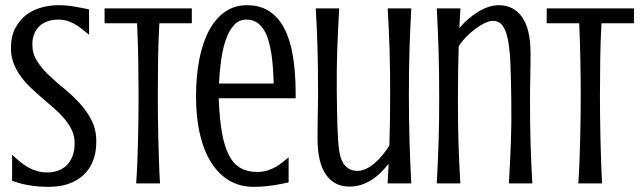

<svg xmlns="http://www.w3.org/2000/svg" viewBox="-20 -703 2457 736"><path d="M162.1 -42Q181.6 -42 200.4 -48.1Q219.2 -54.2 233.9 -67.9Q248.5 -81.5 257.3 -102.8Q266.1 -124 266.1 -154.8Q266.1 -181.2 255.6 -203.6Q245.1 -226.1 228 -246.6Q210.9 -267.1 189 -286.4Q167 -305.7 144 -325.2Q121.1 -344.7 99.1 -365.5Q77.1 -386.2 60.1 -409.4Q43 -432.6 32.5 -459.5Q22 -486.3 22 -518.1Q22 -564.5 39.1 -596.2Q56.2 -627.9 82.5 -647.2Q108.9 -666.5 140.9 -674.8Q172.9 -683.1 203.1 -683.1Q234.9 -683.1 264.4 -678Q293.9 -672.9 321.3 -667V-569.8Q305.7 -583 291.7 -593.8Q277.8 -604.5 263.9 -612.1Q250 -619.6 235.4 -623.8Q220.7 -627.9 204.1 -627.9Q183.6 -627.9 165.3 -622.3Q147 -616.7 133.5 -605Q120.1 -593.3 112.1 -575.2Q104 -557.1 104 -532.2Q104 -497.6 122.1 -469Q140.1 -440.4 167.5 -414.6Q194.8 -388.7 226.6 -362.8Q258.3 -336.9 285.6 -307.1Q313 -277.3 331.1 -241.9Q349.1 -206.5 349.1 -161.1Q349.1 -127 341.3 -100.8Q333.5 -74.7 320.1 -55.4Q306.6 -36.1 289.1 -22.9Q271.5 -9.8 251.5 -1.7Q231.4 6.3 210.2 9.8Q189 13.2 168.9 13.2Q145 13.2 125 11.5Q105 9.8 87.6 6.6Q70.3 3.4 55.4 -0.7Q40.5 -4.9 26.4 -9.8V-109.9Q41.5 -95.7 56.6 -83.3Q71.8 -70.8 88.1 -61.5Q104.5 -52.2 122.6 -47.1Q140.6 -42 162.1 -42Z M380.9 -670.9H715.3V-613.8H590.8Q586.9 -542 585.9 -470.2Q585 -398.4 585 -335.9Q585 -298.3 585.4 -256.8Q585.9 -215.3 586.9 -172.1Q587.9 -128.9 589.4 -85.2Q590.8 -41.5 593.3 0H502Q504.9 -41.5 506.6 -85.2Q508.3 -128.9 509.3 -172.1Q510.3 -215.3 510.7 -256.8Q511.2 -298.3 511.2 -335.9Q511.2 -398.4 510 -470.2Q508.8 -542 505.4 -613.8H380.9Z M965.3 -43.9Q986.8 -43.9 1004.2 -49.3Q1021.5 -54.7 1036.1 -62.7Q1050.8 -70.8 1063 -80.8Q1075.2 -90.8 1086.4 -100.1V-3.9Q1073.7 -1.5 1060.8 1.5Q1047.9 4.4 1032 6.8Q1016.1 9.3 996.6 11.2Q977.1 13.2 951.7 13.2Q900.4 13.2 859.6 -10.5Q818.8 -34.2 790.3 -78.9Q761.7 -123.5 746.6 -187.7Q731.4 -252 731.4 -333Q731.4 -411.1 744.1 -475.8Q756.8 -540.5 781.5 -586.4Q806.2 -632.3 842.5 -657.7Q878.9 -683.1 926.8 -683.1Q976.1 -683.1 1011.5 -660.4Q1046.9 -637.7 1069.6 -594.5Q1092.3 -551.3 1102.8 -488.3Q1113.3 -425.3 1113.3 -344.2V-326.2H818.4Q821.3 -248.5 830.8 -194.8Q840.3 -141.1 857.9 -107.4Q875.5 -73.7 902.1 -58.8Q928.7 -43.9 965.3 -43.9ZM1029.3 -382.8Q1028.3 -411.1 1026.4 -440.4Q1024.4 -469.7 1020.3 -497.1Q1016.1 -524.4 1009 -548.3Q1002 -572.3 990.7 -589.8Q979.5 -607.4 963.4 -617.7Q947.3 -627.9 925.3 -627.9Q896 -627.9 876.7 -606.4Q857.4 -585 845.5 -550.3Q833.5 -515.6 827.6 -471.7Q821.8 -427.7 819.3 -382.8Z M1271 -349.6Q1271.5 -314 1272 -281.5Q1272.5 -249 1273.4 -220.5Q1274.4 -191.9 1275.9 -168.5Q1277.3 -145 1279.8 -127.9Q1286.1 -85.4 1304.2 -66.7Q1322.3 -47.9 1350.6 -47.9Q1366.7 -47.9 1383.8 -56.2Q1400.9 -64.5 1416.7 -78.1Q1432.6 -91.8 1447 -109.4Q1461.4 -127 1472.7 -145.5Q1475.6 -242.2 1475.6 -341.3Q1475.6 -386.7 1475.1 -427.7Q1474.6 -468.8 1473.4 -508.3Q1472.2 -547.9 1470.5 -587.6Q1468.8 -627.4 1466.3 -670.9H1556.6Q1554.2 -627.4 1552.5 -587.6Q1550.8 -547.9 1549.6 -508.3Q1548.3 -468.8 1547.9 -427.7Q1547.4 -386.7 1547.4 -341.3Q1547.4 -295.9 1547.9 -253.2Q1548.3 -210.4 1549.6 -168.7Q1550.8 -127 1552.5 -85.2Q1554.2 -43.5 1556.6 0H1465.8Q1466.8 -19 1467.8 -37.8Q1468.8 -56.6 1469.7 -75.2Q1455.6 -57.6 1439.7 -41.7Q1423.8 -25.9 1405.3 -13.9Q1386.7 -2 1365.5 5.1Q1344.2 12.2 1319.3 12.2Q1261.2 12.2 1229.2 -33.9Q1197.3 -80.1 1197.3 -171.4Q1197.3 -193.8 1197.5 -219.5Q1197.8 -245.1 1198.2 -269.8Q1198.7 -294.4 1199 -315.4Q1199.2 -336.4 1199.2 -349.6Q1199.2 -395 1198.7 -434.6Q1198.2 -474.1 1197.3 -512.2Q1196.3 -550.3 1194.6 -588.9Q1192.9 -627.4 1190.4 -670.9H1280.3Q1277.8 -627.4 1275.9 -588.9Q1273.9 -550.3 1272.7 -512.2Q1271.5 -474.1 1271 -434.6Q1270.5 -395 1271 -349.6Z M1939.9 -321.3Q1939 -397.5 1936.8 -454.3Q1934.6 -511.2 1927.5 -548.6Q1920.4 -585.9 1906.7 -604.5Q1893.1 -623 1869.1 -623Q1856.4 -623 1838.6 -614.7Q1820.8 -606.4 1802.2 -592.5Q1783.7 -578.6 1766.6 -561Q1749.5 -543.5 1738.3 -525.4Q1735.4 -428.7 1735.4 -329.6Q1735.4 -284.2 1735.8 -243.2Q1736.3 -202.1 1737.3 -162.6Q1738.3 -123 1740.2 -83.3Q1742.2 -43.5 1744.6 0H1654.3Q1656.7 -43.5 1658.4 -83.3Q1660.2 -123 1661.4 -162.6Q1662.6 -202.1 1663.1 -243.2Q1663.6 -284.2 1663.6 -329.6Q1663.6 -375 1663.1 -417.7Q1662.6 -460.4 1661.4 -502.2Q1660.2 -543.9 1658.4 -585.7Q1656.7 -627.4 1654.3 -670.9H1745.1L1740.7 -595.2Q1755.4 -612.8 1773.4 -628.7Q1791.5 -644.5 1811 -656.7Q1830.6 -668.9 1851.1 -676Q1871.6 -683.1 1891.6 -683.1Q1949.7 -683.1 1981.7 -637Q2013.7 -590.8 2013.7 -499.5Q2013.7 -477.1 2013.4 -451.4Q2013.2 -425.8 2012.7 -401.1Q2012.2 -376.5 2012 -355.5Q2011.7 -334.5 2011.7 -321.3Q2011.7 -275.9 2012.2 -236.3Q2012.7 -196.8 2013.7 -158.7Q2014.6 -120.6 2016.4 -82Q2018.1 -43.5 2020.5 0H1930.7Q1933.1 -43.5 1935.1 -82Q1937 -120.6 1938.5 -158.7Q1939.9 -196.8 1940.2 -236.3Q1940.4 -275.9 1939.9 -321.3Z M2075.7 -670.9H2410.2V-613.8H2285.6Q2281.7 -542 2280.8 -470.2Q2279.8 -398.4 2279.8 -335.9Q2279.8 -298.3 2280.3 -256.8Q2280.8 -215.3 2281.7 -172.1Q2282.7 -128.9 2284.2 -85.2Q2285.6 -41.5 2288.1 0H2196.8Q2199.7 -41.5 2201.4 -85.2Q2203.1 -128.9 2204.1 -172.1Q2205.1 -215.3 2205.6 -256.8Q2206.1 -298.3 2206.1 -335.9Q2206.1 -398.4 2204.8 -470.2Q2203.6 -542 2200.2 -613.8H2075.7Z"/></svg>

Font: Crushed
Style: Regular
Weight: 400
Width: 3
Designer: Astigmatic (AOETI)
Foundry: Astigmatic (AOETI)
Version: Version 001.001